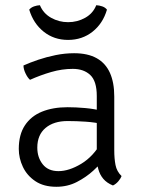

<svg xmlns="http://www.w3.org/2000/svg" viewBox="-20 -704 543 736"><path d="M52 -133Q52 -188 75.5 -223.5Q99 -259 141 -276Q183 -293 239 -293Q270.5 -293 306.8 -289.8Q343 -286.5 375 -278V-228Q345 -235 309.2 -237.5Q273.5 -240 239 -240Q186 -240 154.5 -213.5Q123 -187 123 -138Q123 -100.5 143.8 -74.2Q164.5 -48 204 -48Q244.5 -48 291.2 -76Q338 -104 370 -161L382 -95Q365 -75 337.8 -50Q310.5 -25 274.8 -6.5Q239 12 196 12Q147.5 12 115.5 -9.5Q83.5 -31 67.8 -64.2Q52 -97.5 52 -133ZM446 -29Q442.5 -19.5 433.5 -9Q424.5 1.5 413 7Q389.5 -2.5 376 -18.5Q362.5 -34.5 356.8 -55.8Q351 -77 351 -103V-336Q351 -393 326 -416.5Q301 -440 259 -440Q218 -440 176.5 -428Q135 -416 95 -398Q85.5 -406.5 77.8 -422.8Q70 -439 70 -453Q94.5 -464 126.2 -474.8Q158 -485.5 193.5 -492.8Q229 -500 264 -500Q316.5 -500 350.8 -480.8Q385 -461.5 401.5 -424.5Q418 -387.5 418 -334V-128Q418 -96 422.8 -71.5Q427.5 -47 446 -29ZM390 -667Q374.5 -614 334.8 -582.5Q295 -551 241 -551Q187 -551 147.5 -582.5Q108 -614 92 -667Q99 -675.5 110.5 -679.5Q122 -683.5 133 -684Q146 -652.5 176 -635.8Q206 -619 241 -619Q276.5 -619 306.5 -635.8Q336.5 -652.5 349 -684Q360.5 -683.5 372 -679.5Q383.5 -675.5 390 -667Z"/></svg>

Font: Signika Negative Light
Style: Regular
Weight: 300
Designer: Anna Giedry
Foundry: Anna Giedry
Version: Version 2.001